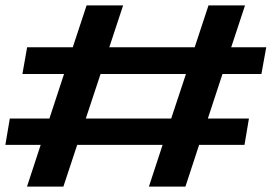

<svg xmlns="http://www.w3.org/2000/svg" viewBox="-25 -695 1040 715"><path d="M529.5 0 580.5 -155.5H262.5L211 0H75.5L126.5 -155.5H-5L11.5 -253.5H159L213.5 -419.5H58.5L76 -519H246L297.5 -675H433.5L382 -519H700L751.5 -675H887.5L836 -519H966.5L948.5 -419.5H803.5L749 -253.5H902L885.5 -155.5H716.5L665.5 0ZM294.5 -253.5H612.5L667.5 -419.5H349.5Z"/></svg>

Font: Anybody UltraExpanded SemiBold
Style: Italic
Weight: 600
Width: 9
Italic angle: -10°
Designer: Tyler Finck
Foundry: Etcetera Type Company
Version: Version 1.010; ttfautohint (v1.8.3) -l 8 -r 50 -G 200 -x 14 